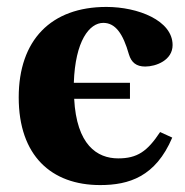

<svg xmlns="http://www.w3.org/2000/svg" viewBox="-20 -522 534 554"><path d="M34 -241C34 -73 128 12 269 12C352 12 429 -12 477 -125L442 -141C405 -85 376 -65 321 -65C260 -65 201 -104 194 -237H355V-283H193C197 -404 238 -456 278 -456C313 -456 335 -425 352 -365C359 -342 373 -330 399 -330C430 -330 478 -348 478 -392C478 -463 378 -502 287 -502C127 -502 34 -406 34 -241Z"/></svg>

Font: Heuristica
Style: Bold
Weight: 700
Version: Version 1.0.1